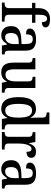

<svg xmlns="http://www.w3.org/2000/svg" viewBox="1106 -1916 820 3072"><g transform="rotate(90 1516.0 -380.0)"><path d="M22 0V-44H37Q56 -44 72.5 -49Q89 -54 99.5 -69Q110 -84 110 -115V-483H26V-536H110V-583Q110 -673 154.5 -721.5Q199 -770 284 -770Q361 -770 389.5 -749.5Q418 -729 418 -699Q418 -673 397 -656.5Q376 -640 334 -640Q334 -669 323 -695.5Q312 -722 280 -722Q244 -722 230 -690Q216 -658 216 -594V-536H345V-483H216V-115Q216 -69 238 -56.5Q260 -44 288 -44H326V0Z M542 10Q481 10 439.5 -29.5Q398 -69 398 -151Q398 -231 450.5 -269Q503 -307 608 -311L685 -314V-373Q685 -428 670.5 -461Q656 -494 606 -494Q559 -494 544 -464Q529 -434 529 -386Q483 -386 460 -400.5Q437 -415 437 -449Q437 -483 460.5 -504.5Q484 -526 523.5 -536.5Q563 -547 613 -547Q702 -547 746.5 -508Q791 -469 791 -374V-116Q791 -74 804 -59Q817 -44 848 -44H851V0H709L693 -82H685Q666 -54 647.5 -33.5Q629 -13 604.5 -1.5Q580 10 542 10ZM575 -52Q625 -52 655 -90.5Q685 -129 685 -191V-271L632 -268Q562 -264 535 -233.5Q508 -203 508 -146Q508 -52 575 -52Z M1137 10Q1060 10 1021 -37Q982 -84 982 -186V-423Q982 -467 963 -479.5Q944 -492 912 -492H909V-536H1089V-196Q1089 -130 1107 -94Q1125 -58 1176 -58Q1232 -58 1257 -102Q1282 -146 1282 -218V-421Q1282 -468 1261.5 -480Q1241 -492 1212 -492H1209V-536H1388V-111Q1388 -66 1408.5 -55Q1429 -44 1459 -44H1463V0H1303L1288 -79H1283Q1257 -27 1220 -8.5Q1183 10 1137 10Z M1722 10Q1631 10 1582.5 -56.5Q1534 -123 1534 -267Q1534 -412 1582.5 -479Q1631 -546 1722 -546Q1775 -546 1808 -522.5Q1841 -499 1861 -461H1866Q1864 -485 1863 -514.5Q1862 -544 1862 -570V-649Q1862 -692 1839.5 -704Q1817 -716 1787 -716H1779V-760H1968V-115Q1968 -70 1989 -57Q2010 -44 2042 -44H2050V0H1883L1869 -88H1865Q1844 -43 1810.5 -16.5Q1777 10 1722 10ZM1747 -54Q1812 -54 1837 -108.5Q1862 -163 1862 -267Q1862 -372 1837.5 -427.5Q1813 -483 1746 -483Q1690 -483 1666 -427Q1642 -371 1642 -266Q1642 -160 1666.5 -107Q1691 -54 1747 -54Z M2092 0V-44H2095Q2127 -44 2148 -56.5Q2169 -69 2169 -116V-424Q2169 -468 2148 -480Q2127 -492 2097 -492H2094V-536H2252L2269 -435H2274Q2286 -467 2302 -492Q2318 -517 2342.5 -531.5Q2367 -546 2407 -546Q2457 -546 2481 -525Q2505 -504 2505 -469Q2505 -434 2481.5 -414.5Q2458 -395 2409 -395Q2409 -436 2398.5 -455Q2388 -474 2361 -474Q2338 -474 2321.5 -454.5Q2305 -435 2295 -403.5Q2285 -372 2280.5 -337Q2276 -302 2276 -271V-111Q2276 -67 2297 -55.5Q2318 -44 2347 -44H2373V0Z M2687 10Q2626 10 2584.5 -29.5Q2543 -69 2543 -151Q2543 -231 2595.5 -269Q2648 -307 2753 -311L2830 -314V-373Q2830 -428 2815.5 -461Q2801 -494 2751 -494Q2704 -494 2689 -464Q2674 -434 2674 -386Q2628 -386 2605 -400.5Q2582 -415 2582 -449Q2582 -483 2605.5 -504.5Q2629 -526 2668.5 -536.5Q2708 -547 2758 -547Q2847 -547 2891.5 -508Q2936 -469 2936 -374V-116Q2936 -74 2949 -59Q2962 -44 2993 -44H2996V0H2854L2838 -82H2830Q2811 -54 2792.5 -33.5Q2774 -13 2749.5 -1.5Q2725 10 2687 10ZM2720 -52Q2770 -52 2800 -90.5Q2830 -129 2830 -191V-271L2777 -268Q2707 -264 2680 -233.5Q2653 -203 2653 -146Q2653 -52 2720 -52Z"/></g></svg>

Font: Noto Serif Sinhala SemiCondensed Medium
Style: Regular
Weight: 500
Width: 4
Designer: Jelle Bosma - Monotype Design Team
Foundry: Monotype Imaging Inc.
Version: Version 2.007; ttfautohint (v1.8.4.7-5d5b)